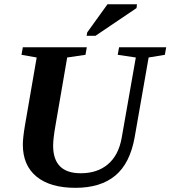

<svg xmlns="http://www.w3.org/2000/svg" viewBox="-20 -878 805 907"><path d="M81.5 -619.1 87.9 -654.8H390.1L383.8 -619.1L297.4 -606.4L242.2 -286.1Q231 -222.7 231 -189.9Q231 -59.6 361.3 -59.6Q439.9 -59.6 490 -102.1Q540 -144.5 554.7 -226.1L621.6 -606.4L536.1 -619.1L542.5 -654.8H765.1L758.8 -619.1L682.1 -606.4L616.2 -230Q594.2 -106.4 524.7 -48.6Q455.1 9.3 336.4 9.3Q217.3 9.3 152.6 -43.7Q87.9 -96.7 87.9 -194.8Q87.9 -226.1 97.7 -284.7L153.3 -606.4ZM389.2 -709 392.1 -725.1 487.8 -857.9H627L625 -839.8L431.2 -709Z"/></svg>

Font: Liberation Serif
Style: Bold Italic
Weight: 700
Italic angle: -16.333°
Designer: Steve Matteson
Foundry: Ascender Corporation
Version: Version 2.1.5